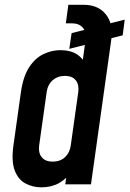

<svg xmlns="http://www.w3.org/2000/svg" viewBox="-20 -770 541 802"><path d="M329 -750Q390 -750 422 -710.2Q454 -670.5 445 -605.5L360 0H252.5L264 -79.5L279.5 -55Q258.5 -23 226.5 -5.2Q194.5 12.5 152.5 12.5Q116.5 12.5 86.2 -3.8Q56 -20 41.5 -58Q27 -96 36 -162L67.5 -386Q77 -451.5 102.2 -489.8Q127.5 -528 162 -544.2Q196.5 -560.5 232.5 -560.5Q274.5 -560.5 301.8 -542.8Q329 -525 341 -493L319 -468L337.5 -605.5Q341.5 -636 326 -654.2Q310.5 -672.5 281 -672.5H255L265.5 -750ZM200 -95Q232.5 -95 252 -113.8Q271.5 -132.5 275.5 -162L307 -386Q311 -415.5 296.8 -434.2Q282.5 -453 250.5 -453Q221 -453 200.2 -435Q179.5 -417 175 -386L143.5 -162Q139.5 -132.5 154 -113.8Q168.5 -95 200 -95ZM269.5 -566 279 -631.5 501 -688 492.5 -622.5Z"/></svg>

Font: Mohave SemiBold
Style: Italic
Weight: 600
Italic angle: -8°
Designer: Gumpita Rahayu
Foundry: Tokotype
Version: Version 2.003